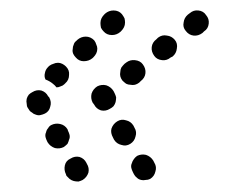

<svg xmlns="http://www.w3.org/2000/svg" viewBox="-20 -448 442 367"><path d="M113 -106Q117 -103 121 -102Q125 -101 130 -101Q134 -102 138 -104Q146 -109 149 -118Q151 -127 146 -135L145 -137Q141 -145 132 -148Q123 -150 115 -145Q106 -141 104 -132Q102 -123 106 -115L107 -112Q110 -109 113 -106ZM242 -108Q245 -105 250 -104Q254 -103 258 -104Q263 -104 267 -106Q275 -111 277 -120Q280 -129 275 -137L273 -141Q268 -149 259 -152Q250 -154 242 -150Q238 -147 236 -144Q233 -140 232 -136Q230 -132 231 -127Q232 -123 234 -119L236 -115Q238 -111 242 -108ZM85 -165Q94 -163 102 -167Q106 -170 109 -173Q111 -177 112 -181Q114 -185 113 -190Q112 -194 110 -198L109 -201Q104 -209 95 -211Q86 -213 78 -209Q74 -207 72 -203Q69 -200 68 -195Q66 -191 67 -186Q68 -182 70 -178L71 -176Q76 -168 85 -165ZM212 -171Q221 -168 229 -173Q237 -178 239 -187Q242 -196 237 -204L235 -208Q230 -216 221 -218Q212 -221 204 -216Q196 -211 193 -202Q191 -194 196 -185L198 -181Q203 -173 212 -171ZM41 -233Q44 -230 48 -229Q53 -227 57 -228Q62 -229 66 -231Q74 -235 76 -244Q79 -253 74 -262L72 -264Q68 -272 59 -275Q50 -277 42 -272Q38 -270 35 -267Q32 -263 31 -259Q30 -254 31 -250Q31 -245 33 -242L35 -239Q37 -235 41 -233ZM173 -237Q182 -235 190 -240Q194 -242 197 -245Q200 -249 201 -253Q202 -258 202 -262Q201 -266 199 -270L197 -274Q192 -282 183 -285Q174 -287 166 -283Q158 -278 155 -269Q153 -260 157 -252L160 -248Q164 -240 173 -237ZM72 -320 74 -322Q78 -325 82 -326Q86 -328 91 -328Q95 -328 99 -326Q103 -324 106 -321Q113 -314 112 -305Q112 -295 105 -289L103 -287Q100 -284 96 -283Q92 -281 88 -281Q85 -285 81 -288Q75 -293 67 -296Q64 -302 66 -309Q67 -315 72 -320ZM212 -319Q210 -315 210 -311Q209 -306 210 -302Q211 -298 214 -294Q217 -291 221 -288Q225 -286 229 -286Q234 -285 238 -286Q242 -287 246 -290L249 -293Q257 -299 258 -308Q259 -317 253 -325Q248 -332 238 -333Q229 -334 222 -329L218 -326Q215 -323 212 -319ZM121 -363Q119 -359 119 -354Q118 -350 120 -345Q122 -341 125 -338Q131 -331 140 -331Q150 -331 157 -337L159 -339Q162 -342 164 -346Q166 -350 166 -355Q166 -359 164 -363Q163 -367 160 -371Q153 -378 144 -378Q135 -378 128 -372L126 -370Q122 -367 121 -363ZM270 -358Q269 -349 275 -341Q280 -334 290 -333Q299 -332 306 -338L310 -340Q317 -346 318 -355Q320 -365 314 -372Q308 -379 299 -380Q290 -382 282 -376L279 -373Q271 -367 270 -358ZM331 -405Q329 -396 335 -389Q341 -381 350 -380Q359 -379 367 -385L370 -388Q378 -393 379 -403Q380 -412 374 -419Q369 -427 359 -428Q350 -429 343 -423L339 -420Q332 -414 331 -405ZM174 -413Q172 -409 172 -404Q172 -400 173 -395Q175 -391 178 -388Q184 -381 194 -381Q203 -381 210 -387L212 -389Q215 -392 217 -396Q219 -400 219 -405Q219 -409 218 -413Q216 -417 213 -421Q207 -428 197 -428Q188 -428 181 -422L179 -420Q176 -417 174 -413Z"/></svg>

Font: FRB American Cursive Guidelines Dotted Extrabold
Style: Bold Italic
Weight: 800
Italic angle: -25°
Version: Version 2.0;Modular Font Editor K font №1